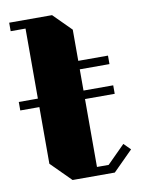

<svg xmlns="http://www.w3.org/2000/svg" viewBox="-96 -830 668 891"><g transform="rotate(-10 237.5 -385.0)"><path d="M465 -93 372 0H173L80 -93V-360H-10V-400H80V-730H10V-770H212L295 -687V-540H435V-500H295V-400H435V-360H295V-40H350L434 -124Z"/></g></svg>

Font: Kumar One
Style: Regular
Weight: 400
Designer: Parimal Parmar
Foundry: Indian Type Foundry
Version: Version 1.001;PS 1.001;hotconv 1.0.88;makeotf.lib2.5.647800